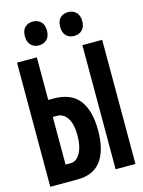

<svg xmlns="http://www.w3.org/2000/svg" viewBox="-133 -990 797 1067"><g transform="rotate(-15 265.0 -456.0)"><path d="M20 0V-714H134V-469H165Q265 -469 311.5 -408.5Q358 -348 358 -235Q358 -121 313.5 -60.5Q269 0 177 0ZM396 0V-714H510V0ZM134 -97H163Q197 -97 218.5 -135Q240 -173 240 -238Q240 -302 217.5 -336.5Q195 -371 159 -371H134ZM366 -775Q338 -775 320.5 -792.5Q303 -810 303 -844Q303 -878 320.5 -895Q338 -912 366 -912Q394 -912 412 -894.5Q430 -877 430 -844Q430 -810 412 -792.5Q394 -775 366 -775ZM163 -775Q136 -775 118 -792.5Q100 -810 100 -844Q100 -878 118 -895Q136 -912 163 -912Q191 -912 209 -894.5Q227 -877 227 -844Q227 -810 209 -792.5Q191 -775 163 -775Z"/></g></svg>

Font: Noto Sans Mono Condensed
Style: Bold
Weight: 700
Width: 3
Designer: Monotype Design Team
Foundry: Monotype Imaging Inc.
Version: Version 2.014